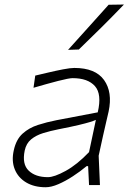

<svg xmlns="http://www.w3.org/2000/svg" viewBox="-20 -798 558 828"><path d="M177 9.5Q127.5 9.5 92.8 -11.2Q58 -32 43.5 -68.2Q29 -104.5 39.5 -150Q49.5 -196.5 77.5 -221.8Q105.5 -247 143.8 -259.2Q182 -271.5 223 -279.5L401.5 -313.5Q420 -392 389.5 -426.5Q359 -461 293 -461Q277.5 -461 230 -448.8Q182.5 -436.5 124.5 -419.5L132 -472Q155 -477.5 188 -485.2Q221 -493 252.2 -499Q283.5 -505 300.5 -505Q391.5 -505 428.8 -452.8Q466 -400.5 448.5 -317.5Q444 -296 437.5 -270Q431 -244 424 -211L405.5 -126.5Q407 -94.5 408.2 -65Q409.5 -35.5 411 0H364L360 -81.5H353.5Q326 -58.5 294.2 -37.8Q262.5 -17 231.8 -3.8Q201 9.5 177 9.5ZM186.5 -34Q214 -34 263.2 -61Q312.5 -88 364 -142L393.5 -281Q383.5 -276.5 367.2 -271.5Q351 -266.5 319.8 -259Q288.5 -251.5 232.5 -240.5Q197 -233.5 166.2 -224Q135.5 -214.5 114.2 -197Q93 -179.5 86.5 -148.5Q74.5 -90 103.8 -62Q133 -34 186.5 -34ZM273.5 -583Q318 -632.5 361.8 -681Q405.5 -729.5 448.5 -777.5L514.5 -778.5Q468.5 -730.5 419.2 -681.5Q370 -632.5 320 -584.5Z"/></svg>

Font: Commissioner Loud ExtraLight
Style: Italic
Weight: 200
Italic angle: -12°
Designer: Kostas Bartsokas
Foundry: Kostas Bartsokas
Version: Version 1.000; ttfautohint (v1.8.3)